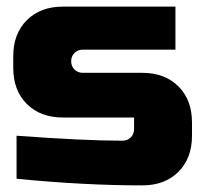

<svg xmlns="http://www.w3.org/2000/svg" viewBox="-20 -550 620 580"><path d="M30 -140Q233 -125 350 -125Q365 -125 375 -135Q385 -145 385 -160V-195H170Q102 -195 61 -236Q20 -277 20 -345V-380Q20 -448 61 -489Q102 -530 170 -530H510V-400H230Q215 -400 205 -390Q195 -380 195 -365Q195 -350 205 -340Q215 -330 230 -330H410Q478 -330 519 -289Q560 -248 560 -180V-140Q560 -72 519 -31Q478 10 410 10Q233 10 30 -10Z"/></svg>

Font: Russo One
Style: Regular
Weight: 400
Designer: Jovanny lemonad
Foundry: Jovanny Lemonad
Version: Version 1.001